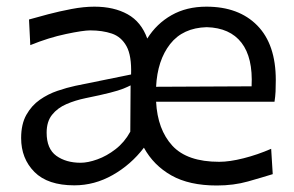

<svg xmlns="http://www.w3.org/2000/svg" viewBox="-20 -554 897 585"><path d="M640.6 11.2Q556.6 11.2 502.2 -19.5Q447.8 -50.3 418.5 -104Q378.9 -52.2 323.5 -20.8Q268.1 10.7 206.5 10.7Q125.5 10.7 85 -30Q44.4 -70.8 44.4 -133.3Q44.4 -175.8 60.3 -204.1Q76.2 -232.4 101.3 -250Q126.5 -267.6 155.3 -277.3Q184.1 -287.1 209.5 -292.5L379.4 -327.1Q381.3 -384.3 365.5 -413.1Q349.6 -441.9 320.8 -451.7Q292 -461.4 254.9 -461.4Q233.4 -461.4 181.2 -450.4Q128.9 -439.5 72.3 -416.5L68.4 -494.6Q92.3 -501.5 126.5 -510.5Q160.6 -519.5 198 -526.6Q235.4 -533.7 267.6 -533.7Q327.1 -533.7 368.9 -510.5Q410.6 -487.3 428.7 -436.5Q457 -481.9 502.7 -507.8Q548.3 -533.7 608.9 -533.7Q707.5 -533.7 763.9 -476.3Q820.3 -418.9 820.3 -310.1Q820.3 -291 819.6 -275.1Q818.8 -259.3 816.4 -244.1H455.6Q460 -159.2 505.1 -110.1Q550.3 -61 647.9 -61Q679.7 -61 722.2 -71.8Q764.6 -82.5 806.2 -100.6L811 -23.4Q779.8 -13.7 735.8 -1.2Q691.9 11.2 640.6 11.2ZM746.6 -291Q751 -378.4 715.8 -423.8Q680.7 -469.2 609.9 -471.2Q537.1 -469.2 498.3 -419.7Q459.5 -370.1 455.6 -289.6ZM225.6 -58.1Q248 -58.1 276.6 -68.4Q305.2 -78.6 332.3 -99.6Q359.4 -120.6 377 -152.8L377.9 -293.9Q369.6 -289.6 355.7 -283.9Q341.8 -278.3 315.2 -271.5Q288.6 -264.6 240.7 -254.9Q209.5 -248.5 182.4 -236.8Q155.3 -225.1 138.7 -204.3Q122.1 -183.6 122.1 -149.9Q122.1 -100.6 151.6 -79.3Q181.2 -58.1 225.6 -58.1Z"/></svg>

Font: Pinar DS4-Regular
Style: Regular
Weight: 400
Designer: Amin Abedi
Version: Version 2.000